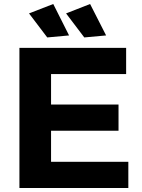

<svg xmlns="http://www.w3.org/2000/svg" viewBox="-20 -939 708 959"><path d="M246 -919 125 -872 216 -752 325 -762ZM430 -919 310 -872 401 -752 510 -762ZM77 -700V0H621V-131H235V-286H572V-417H235V-569H610V-700Z"/></svg>

Font: Juman SemiBold
Style: Regular
Weight: 600
Designer: Bandar Raffah (Arabic) Julieta Ulanovsky (Latin)
Foundry: Caramella
Version: Version 5.022;PS 005.022;hotconv 1.0.88;makeotf.lib2.5.64775